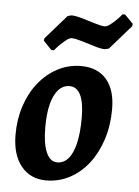

<svg xmlns="http://www.w3.org/2000/svg" viewBox="-52 -743 575 796"><g transform="rotate(5 235.5 -345.0)"><path d="M169.4 12Q104.2 12 65.7 -35.4Q27.2 -82.9 27.2 -166.4Q27.2 -231.1 45.7 -286.7Q64.1 -342.2 97.7 -383.9Q131.3 -425.6 176.4 -449.3Q221.4 -473 273.6 -473Q341.9 -473 379.4 -429.7Q416.9 -386.5 416.9 -306Q416.9 -238.6 398.4 -180.8Q380 -122.9 346.7 -79.6Q313.4 -36.4 268 -12.2Q222.7 12 169.4 12ZM209 -66.4Q235.7 -66.4 254.9 -88.1Q274.2 -109.8 284.4 -153.2Q294.6 -196.6 294.6 -259.5Q294.6 -321.6 279.2 -353.8Q263.8 -386 233 -386Q206.8 -386 187.3 -365.1Q167.9 -344.2 157.6 -304.6Q147.4 -265 147.4 -207.9Q147.4 -139.2 163.6 -102.8Q179.8 -66.4 209 -66.4ZM144.5 -528.3 110.2 -564.2 111.6 -574.1 199.7 -674.8 215.6 -678.8Q232 -678.8 260.2 -670.6Q288.4 -662.4 315.8 -653.9Q343.3 -645.4 356.8 -645.4Q365.1 -645.4 376.8 -654.1Q388.5 -662.8 399.7 -673.5Q411 -684.3 418.4 -693Q425.9 -701.7 425.9 -701.7H436.3L471.2 -665.9L469.8 -655.9L381.7 -555.2L365.2 -551.2Q348.7 -551.2 320.9 -559.7Q293 -568.2 266.1 -576.4Q239.2 -584.6 224.8 -584.6Q215.8 -584.6 204.3 -575.9Q192.9 -567.2 181.5 -556.5Q170 -545.7 162.8 -537Q155.5 -528.3 155.5 -528.3Z"/></g></svg>

Font: Alegreya
Style: Italic
Weight: 400
Italic angle: -7°
Designer: Juan Pablo del Peral
Foundry: Huerta Tipografica
Version: Version 2.009